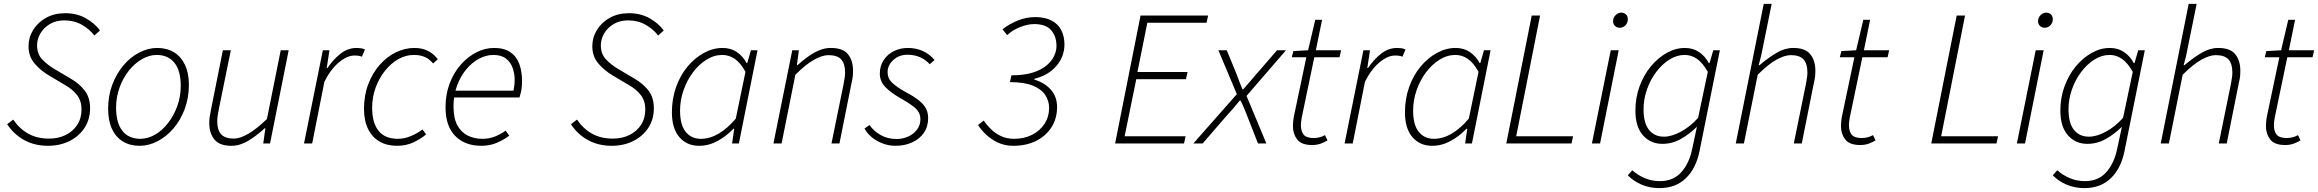

<svg xmlns="http://www.w3.org/2000/svg" viewBox="-20 -739 11940 989"><path d="M227 12Q159 12 105.5 -17Q52 -46 17 -99L48 -123Q80 -76 125.5 -50.5Q171 -25 233 -25Q280 -25 318 -43.5Q356 -62 378 -96Q400 -130 400 -176Q400 -219 377 -249Q354 -279 315 -301L231 -351Q190 -375 158.5 -411.5Q127 -448 127 -501Q127 -546 151 -585Q175 -624 217.5 -647.5Q260 -671 316 -671Q376 -671 422 -645Q468 -619 495 -582L466 -556Q441 -589 401.5 -611.5Q362 -634 311 -634Q268 -634 236.5 -615Q205 -596 188 -566.5Q171 -537 171 -506Q171 -461 197 -433.5Q223 -406 258 -385L341 -336Q388 -309 416 -273Q444 -237 444 -182Q444 -124 415.5 -80.5Q387 -37 338 -12.5Q289 12 227 12Z M699 12Q649 12 612.5 -10.5Q576 -33 556.5 -75.5Q537 -118 537 -178Q537 -246 558.5 -303Q580 -360 616 -402.5Q652 -445 697.5 -468.5Q743 -492 790 -492Q840 -492 876.5 -469.5Q913 -447 933 -404.5Q953 -362 953 -302Q953 -235 931.5 -177.5Q910 -120 874 -78Q838 -36 792.5 -12Q747 12 699 12ZM703 -24Q742 -24 779 -45.5Q816 -67 845.5 -105Q875 -143 893 -192Q911 -241 911 -297Q911 -375 878.5 -415.5Q846 -456 787 -456Q749 -456 711.5 -434.5Q674 -413 644 -375.5Q614 -338 596 -288.5Q578 -239 578 -184Q578 -106 610.5 -65Q643 -24 703 -24Z M1172 12Q1111 12 1084.5 -20.5Q1058 -53 1058 -105Q1058 -123 1060 -136Q1062 -149 1066 -170L1128 -480H1169L1107 -176Q1103 -155 1101 -141.5Q1099 -128 1099 -114Q1099 -70 1119 -47.5Q1139 -25 1185 -25Q1216 -25 1258.5 -49.5Q1301 -74 1355 -126L1426 -480H1467L1371 0H1336L1347 -78H1343Q1302 -40 1259 -14Q1216 12 1172 12Z M1546 0 1643 -480H1677L1663 -389H1667Q1696 -432 1733.5 -462Q1771 -492 1817 -492Q1827 -492 1838.5 -490.5Q1850 -489 1860 -484L1844 -447Q1837 -450 1828.5 -451.5Q1820 -453 1806 -453Q1768 -453 1725.5 -417.5Q1683 -382 1651 -318L1588 0Z M2025 12Q1973 12 1935 -10Q1897 -32 1876 -74.5Q1855 -117 1855 -178Q1855 -248 1877 -305.5Q1899 -363 1936 -405Q1973 -447 2019.5 -469.5Q2066 -492 2114 -492Q2156 -492 2186 -476Q2216 -460 2235 -434L2211 -412Q2192 -435 2168.5 -445.5Q2145 -456 2111 -456Q2070 -456 2032 -434.5Q1994 -413 1963.5 -375Q1933 -337 1915 -288Q1897 -239 1897 -184Q1897 -106 1930 -65Q1963 -24 2030 -24Q2064 -24 2098.5 -39Q2133 -54 2156 -72L2175 -47Q2150 -25 2111.5 -6.5Q2073 12 2025 12Z M2459 12Q2375 12 2325 -38.5Q2275 -89 2275 -186Q2275 -254 2296.5 -310Q2318 -366 2354 -406.5Q2390 -447 2434 -469.5Q2478 -492 2525 -492Q2577 -492 2609 -470Q2641 -448 2655 -409.5Q2669 -371 2669 -322Q2669 -305 2667.5 -289.5Q2666 -274 2662.5 -261Q2659 -248 2656 -237H2308L2315 -272H2625Q2628 -287 2629.5 -300Q2631 -313 2631 -328Q2631 -360 2620.5 -389.5Q2610 -419 2586 -437.5Q2562 -456 2521 -456Q2484 -456 2447.5 -436.5Q2411 -417 2381.5 -381.5Q2352 -346 2334 -297Q2316 -248 2316 -191Q2316 -129 2336.5 -92.5Q2357 -56 2390.5 -40Q2424 -24 2464 -24Q2501 -24 2530 -36Q2559 -48 2585 -66L2603 -40Q2575 -19 2539.5 -3.5Q2504 12 2459 12Z M3131 12Q3063 12 3009.5 -17Q2956 -46 2921 -99L2952 -123Q2984 -76 3029.5 -50.5Q3075 -25 3137 -25Q3184 -25 3222 -43.5Q3260 -62 3282 -96Q3304 -130 3304 -176Q3304 -219 3281 -249Q3258 -279 3219 -301L3135 -351Q3094 -375 3062.5 -411.5Q3031 -448 3031 -501Q3031 -546 3055 -585Q3079 -624 3121.5 -647.5Q3164 -671 3220 -671Q3280 -671 3326 -645Q3372 -619 3399 -582L3370 -556Q3345 -589 3305.5 -611.5Q3266 -634 3215 -634Q3172 -634 3140.5 -615Q3109 -596 3092 -566.5Q3075 -537 3075 -506Q3075 -461 3101 -433.5Q3127 -406 3162 -385L3245 -336Q3292 -309 3320 -273Q3348 -237 3348 -182Q3348 -124 3319.5 -80.5Q3291 -37 3242 -12.5Q3193 12 3131 12Z M3581 12Q3518 12 3479.5 -32.5Q3441 -77 3441 -161Q3441 -230 3462.5 -290.5Q3484 -351 3521.5 -396Q3559 -441 3606 -466.5Q3653 -492 3702 -492Q3745 -492 3776 -470.5Q3807 -449 3826 -414H3829L3848 -480H3882L3786 0H3751L3762 -76H3758Q3722 -38 3676.5 -13Q3631 12 3581 12ZM3590 -24Q3637 -24 3682.5 -51Q3728 -78 3770 -128L3820 -369Q3794 -416 3764.5 -436Q3735 -456 3701 -456Q3658 -456 3619 -431.5Q3580 -407 3549.5 -366.5Q3519 -326 3501 -274.5Q3483 -223 3483 -169Q3483 -96 3512 -60Q3541 -24 3590 -24Z M3964 0 4061 -480H4095L4085 -404H4089Q4130 -442 4173 -467Q4216 -492 4260 -492Q4322 -492 4348 -459.5Q4374 -427 4374 -375Q4374 -357 4372.5 -344Q4371 -331 4366 -310L4304 0H4263L4325 -304Q4329 -327 4331 -339.5Q4333 -352 4333 -366Q4333 -411 4313 -433Q4293 -455 4247 -455Q4216 -455 4173.5 -431.5Q4131 -408 4077 -354L4006 0Z M4593 12Q4559 12 4528 0.5Q4497 -11 4472 -31Q4447 -51 4433 -77L4459 -95Q4480 -64 4516 -43.5Q4552 -23 4598 -23Q4631 -23 4659 -36Q4687 -49 4704 -72Q4721 -95 4721 -124Q4721 -144 4713 -159.5Q4705 -175 4683 -192Q4661 -209 4619 -233Q4569 -261 4540.5 -290.5Q4512 -320 4512 -360Q4512 -399 4531.5 -429Q4551 -459 4584 -475.5Q4617 -492 4656 -492Q4698 -492 4733 -476.5Q4768 -461 4794 -430L4769 -408Q4749 -431 4720 -444Q4691 -457 4654 -457Q4611 -457 4581.5 -430Q4552 -403 4552 -367Q4552 -335 4576 -312.5Q4600 -290 4641 -267Q4689 -242 4715 -220.5Q4741 -199 4751 -177.5Q4761 -156 4761 -131Q4761 -87 4739 -55Q4717 -23 4678.5 -5.5Q4640 12 4593 12Z M5200 12Q5155 12 5119.5 -5Q5084 -22 5058.5 -46.5Q5033 -71 5018 -95L5047 -118Q5063 -95 5084 -74Q5105 -53 5135 -38.5Q5165 -24 5204 -24Q5256 -24 5297 -45Q5338 -66 5361 -102Q5384 -138 5384 -183Q5384 -220 5363.5 -250.5Q5343 -281 5298.5 -298.5Q5254 -316 5182 -316L5190 -351Q5255 -351 5299.5 -365Q5344 -379 5371 -402Q5398 -425 5410 -451Q5422 -477 5422 -502Q5422 -552 5394.5 -583.5Q5367 -615 5307 -615Q5274 -615 5234.5 -599.5Q5195 -584 5168 -558L5144 -588Q5181 -617 5224.5 -634Q5268 -651 5312 -651Q5362 -651 5396 -633.5Q5430 -616 5446.5 -584Q5463 -552 5463 -510Q5463 -449 5422.5 -400.5Q5382 -352 5308 -333V-329Q5361 -313 5393 -277Q5425 -241 5425 -188Q5425 -128 5396 -83Q5367 -38 5316.5 -13Q5266 12 5200 12Z M5724 0 5855 -659H6203L6195 -622H5890L5839 -368H6097L6089 -331H5833L5773 -37H6087L6079 0Z M6127 0 6351 -254 6256 -480H6299L6349 -359Q6357 -337 6364 -318.5Q6371 -300 6380 -279H6384Q6401 -299 6418.5 -318.5Q6436 -338 6453 -359L6558 -480H6604L6401 -245L6503 0H6460L6409 -130Q6400 -153 6390.5 -176.5Q6381 -200 6370 -221H6366Q6349 -200 6330 -178Q6311 -156 6289 -132L6175 0Z M6739 8Q6684 8 6662 -20.5Q6640 -49 6640 -88Q6640 -101 6641 -111.5Q6642 -122 6644 -135L6709 -444H6634L6642 -476L6718 -480L6755 -637H6790L6758 -480H6888L6880 -444H6750L6685 -132Q6684 -123 6682.5 -114.5Q6681 -106 6681 -95Q6681 -62 6695.5 -45Q6710 -28 6747 -28Q6763 -28 6778 -32Q6793 -36 6805 -43L6818 -16Q6804 -7 6784 0.5Q6764 8 6739 8Z M6906 0 7003 -480H7037L7023 -389H7027Q7056 -432 7093.5 -462Q7131 -492 7177 -492Q7187 -492 7198.5 -490.5Q7210 -489 7220 -484L7204 -447Q7197 -450 7188.5 -451.5Q7180 -453 7166 -453Q7128 -453 7085.5 -417.5Q7043 -382 7011 -318L6948 0Z M7357 12Q7294 12 7255.5 -32.5Q7217 -77 7217 -161Q7217 -230 7238.5 -290.5Q7260 -351 7297.5 -396Q7335 -441 7382 -466.5Q7429 -492 7478 -492Q7521 -492 7552 -470.5Q7583 -449 7602 -414H7605L7624 -480H7658L7562 0H7527L7538 -76H7534Q7498 -38 7452.5 -13Q7407 12 7357 12ZM7366 -24Q7413 -24 7458.5 -51Q7504 -78 7546 -128L7596 -369Q7570 -416 7540.5 -436Q7511 -456 7477 -456Q7434 -456 7395 -431.5Q7356 -407 7325.5 -366.5Q7295 -326 7277 -274.5Q7259 -223 7259 -169Q7259 -96 7288 -60Q7317 -24 7366 -24Z M7739 0 7870 -659H7913L7790 -37H8083L8075 0Z M8180 0 8277 -480H8318L8222 0ZM8323 -596Q8309 -596 8299 -605.5Q8289 -615 8289 -629Q8289 -649 8302.5 -661.5Q8316 -674 8331 -674Q8345 -674 8355 -665Q8365 -656 8365 -640Q8365 -621 8352.5 -608.5Q8340 -596 8323 -596Z M8527 230Q8479 230 8437 212.5Q8395 195 8365 164L8388 138Q8414 162 8451 178Q8488 194 8530 194Q8600 194 8641 147.5Q8682 101 8697 26L8721 -86Q8681 -47 8637 -22.5Q8593 2 8543 2Q8482 2 8443 -42Q8404 -86 8404 -169Q8404 -236 8425.5 -294.5Q8447 -353 8483.5 -397Q8520 -441 8565.5 -466.5Q8611 -492 8659 -492Q8701 -492 8732.5 -470.5Q8764 -449 8782 -414H8786L8805 -480H8839L8734 41Q8716 129 8663.5 179.5Q8611 230 8527 230ZM8551 -35Q8591 -35 8639 -61Q8687 -87 8727 -132L8777 -369Q8750 -416 8721 -436Q8692 -456 8658 -456Q8617 -456 8579 -432Q8541 -408 8511 -368Q8481 -328 8463.5 -278Q8446 -228 8446 -176Q8446 -105 8474 -70Q8502 -35 8551 -35Z M8921 0 9065 -719H9106L9052 -453L9039 -403H9043Q9089 -442 9131.5 -467Q9174 -492 9217 -492Q9279 -492 9305 -459.5Q9331 -427 9331 -375Q9331 -357 9329.5 -344Q9328 -331 9323 -310L9261 0H9220L9282 -304Q9286 -327 9288 -339.5Q9290 -352 9290 -366Q9290 -411 9270 -433Q9250 -455 9204 -455Q9173 -455 9130.5 -431.5Q9088 -408 9034 -354L8963 0Z M9562 8Q9507 8 9485 -20.5Q9463 -49 9463 -88Q9463 -101 9464 -111.5Q9465 -122 9467 -135L9532 -444H9457L9465 -476L9541 -480L9578 -637H9613L9581 -480H9711L9703 -444H9573L9508 -132Q9507 -123 9505.5 -114.5Q9504 -106 9504 -95Q9504 -62 9518.5 -45Q9533 -28 9570 -28Q9586 -28 9601 -32Q9616 -36 9628 -43L9641 -16Q9627 -7 9607 0.5Q9587 8 9562 8Z M9928 0 10059 -659H10102L9979 -37H10272L10264 0Z M10369 0 10466 -480H10507L10411 0ZM10512 -596Q10498 -596 10488 -605.5Q10478 -615 10478 -629Q10478 -649 10491.5 -661.5Q10505 -674 10520 -674Q10534 -674 10544 -665Q10554 -656 10554 -640Q10554 -621 10541.5 -608.5Q10529 -596 10512 -596Z M10716 230Q10668 230 10626 212.5Q10584 195 10554 164L10577 138Q10603 162 10640 178Q10677 194 10719 194Q10789 194 10830 147.5Q10871 101 10886 26L10910 -86Q10870 -47 10826 -22.5Q10782 2 10732 2Q10671 2 10632 -42Q10593 -86 10593 -169Q10593 -236 10614.5 -294.5Q10636 -353 10672.5 -397Q10709 -441 10754.5 -466.5Q10800 -492 10848 -492Q10890 -492 10921.5 -470.5Q10953 -449 10971 -414H10975L10994 -480H11028L10923 41Q10905 129 10852.5 179.5Q10800 230 10716 230ZM10740 -35Q10780 -35 10828 -61Q10876 -87 10916 -132L10966 -369Q10939 -416 10910 -436Q10881 -456 10847 -456Q10806 -456 10768 -432Q10730 -408 10700 -368Q10670 -328 10652.5 -278Q10635 -228 10635 -176Q10635 -105 10663 -70Q10691 -35 10740 -35Z M11110 0 11254 -719H11295L11241 -453L11228 -403H11232Q11278 -442 11320.5 -467Q11363 -492 11406 -492Q11468 -492 11494 -459.5Q11520 -427 11520 -375Q11520 -357 11518.5 -344Q11517 -331 11512 -310L11450 0H11409L11471 -304Q11475 -327 11477 -339.5Q11479 -352 11479 -366Q11479 -411 11459 -433Q11439 -455 11393 -455Q11362 -455 11319.5 -431.5Q11277 -408 11223 -354L11152 0Z M11751 8Q11696 8 11674 -20.5Q11652 -49 11652 -88Q11652 -101 11653 -111.5Q11654 -122 11656 -135L11721 -444H11646L11654 -476L11730 -480L11767 -637H11802L11770 -480H11900L11892 -444H11762L11697 -132Q11696 -123 11694.5 -114.5Q11693 -106 11693 -95Q11693 -62 11707.5 -45Q11722 -28 11759 -28Q11775 -28 11790 -32Q11805 -36 11817 -43L11830 -16Q11816 -7 11796 0.5Q11776 8 11751 8Z"/></svg>

Font: Source Sans 3 ExtraLight Light
Style: Italic
Weight: 300
Italic angle: -11°
Version: Version 3.052;hotconv 1.1.0;makeotfexe 2.6.0